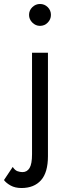

<svg xmlns="http://www.w3.org/2000/svg" viewBox="-81 -725 351 965"><path d="M-17 114 -61 180Q-50 195 -27.5 207.5Q-5 220 27 220Q90 220 125 181Q160 142 160 60V-460H80V50Q80 99 67.5 119.5Q55 140 32 140Q20 140 7 135.5Q-6 131 -17 114ZM65 -650Q65 -628 81.5 -611.5Q98 -595 120 -595Q143 -595 159 -611.5Q175 -628 175 -650Q175 -673 159 -689Q143 -705 120 -705Q98 -705 81.5 -689Q65 -673 65 -650Z"/></svg>

Font: Jost-400-Book
Style: Regular
Weight: 400
Version: Version 3.200; ttfautohint (v0.97) -l 8 -r 50 -G 200 -x 14 -